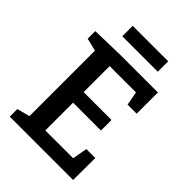

<svg xmlns="http://www.w3.org/2000/svg" viewBox="-246 -988 1106 1106"><g transform="rotate(45 306.5 -435.5)"><path d="M484 -180H557L556 0H40V-62L135 -87L118 -62V-637L135 -612L40 -635V-697L239 -702H545V-529H471L452 -631L476 -613H221L241 -633V-381L221 -401H468V-315H221L241 -337V-69L221 -89H488L464 -69ZM460 -871V-786H171V-871Z"/></g></svg>

Font: Bitter Thin SemiBold
Style: Regular
Weight: 600
Version: Version 2.002